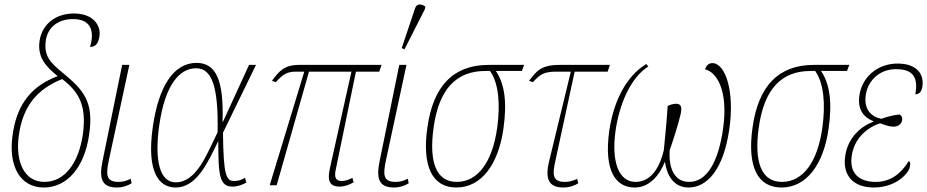

<svg xmlns="http://www.w3.org/2000/svg" viewBox="-20 -825 4129 855"><path d="M175 10C281 10 357 -83 377 -226C398 -371 355 -422 258 -502C201 -548 175 -578 184 -645C193 -705 240 -740 305 -740C379 -740 404 -694 381 -616C406 -616 418 -632 423 -664C430 -712 395 -765 309 -765C234 -765 168 -723 156 -642C146 -569 185 -528 237 -486C127 -445 55 -367 36 -223C16 -83 71 10 175 10ZM178 -15C89 -15 47 -103 64 -223C82 -354 147 -429 257 -473C330 -417 367 -357 349 -227C331 -101 269 -15 178 -15Z M502 10C522 10 546 4 566 -9L562 -29C539 -17 521 -15 507 -15C449 -15 453 -53 464 -108L556 -536H524L437 -110C419 -25 436 10 502 10Z M762 10C855 10 904 -98 951 -195H952C952 -42 958 6 1016 6C1037 6 1059 -2 1077 -12L1071 -33C1056 -24 1040 -19 1023 -19C987 -19 975 -44 973 -234L1120 -536H1089L973 -283H971C977 -466 943 -545 855 -545C754 -545 686 -442 660 -257C632 -57 689 10 762 10ZM762 -13C692 -13 667 -109 689 -266C715 -449 780 -521 853 -521C923 -521 953 -442 949 -236C901 -139 856 -13 762 -13Z M1181 0H1212L1356 -506H1545L1449 -75C1439 -29 1441 6 1493 6C1514 6 1532 -1 1555 -13L1549 -33C1535 -26 1520 -19 1501 -19C1474 -19 1468 -37 1475 -69L1565 -506H1669L1679 -536H1312C1245 -536 1223 -508 1191 -465L1208 -459C1240 -494 1257 -506 1300 -506H1335Z M1781 -605 1872 -784 1874 -796C1858 -808 1835 -811 1828 -787L1769 -611ZM1736 10C1756 10 1780 4 1800 -9L1796 -29C1773 -17 1755 -15 1741 -15C1683 -15 1687 -53 1698 -108L1790 -536H1758L1671 -110C1653 -25 1670 10 1736 10Z M2012 10C2125 10 2200 -95 2222 -253C2239 -373 2226 -454 2188 -509H2304L2314 -536H2156C2002 -536 1909 -446 1883 -256C1859 -86 1904 10 2012 10ZM2014 -15C1923 -15 1889 -102 1911 -258C1935 -429 2012 -509 2142 -509H2162C2200 -457 2209 -362 2194 -256C2173 -104 2108 -15 2014 -15Z M2490 10C2511 10 2535 4 2555 -9L2550 -29C2528 -17 2509 -15 2495 -15C2437 -15 2441 -53 2453 -108L2539 -506H2686L2696 -536H2471C2390 -536 2368 -508 2336 -465L2353 -459C2385 -494 2402 -506 2459 -506H2522L2426 -110C2405 -25 2425 10 2490 10Z M2693 -242C2668 -61 2724 10 2806 10C2873 10 2917 -45 2941 -105C2949 -46 2979 10 3046 10C3128 10 3202 -68 3228 -252C3252 -420 3210 -544 3152 -544C3137 -544 3124 -533 3120 -516C3172 -504 3224 -421 3200 -252C3179 -104 3128 -15 3049 -15C2975 -15 2958 -89 2962 -156C2972 -183 3001 -271 3012 -321C3016 -344 3016 -363 2990 -363C2978 -363 2963 -358 2953 -353C2949 -283 2942 -218 2936 -156C2920 -89 2885 -15 2810 -15C2735 -15 2702 -105 2721 -242C2737 -355 2785 -477 2867 -529L2858 -540C2767 -485 2712 -372 2693 -242Z M3460 10C3573 10 3648 -95 3670 -253C3687 -373 3674 -454 3636 -509H3752L3762 -536H3604C3450 -536 3357 -446 3331 -256C3307 -86 3352 10 3460 10ZM3462 -15C3371 -15 3337 -102 3359 -258C3383 -429 3460 -509 3590 -509H3610C3648 -457 3657 -362 3642 -256C3621 -104 3556 -15 3462 -15Z M3871 10C3972 10 4028 -55 4032 -83C4036 -98 4032 -105 4027 -108C3991 -50 3945 -15 3879 -15C3808 -15 3758 -52 3774 -138C3788 -217 3851 -261 3899 -276C3925 -267 3939 -261 3960 -261C3980 -261 3995 -274 3997 -289C4000 -303 3994 -309 3987 -315C3964 -314 3932 -306 3905 -296C3863 -304 3824 -335 3836 -406C3846 -464 3894 -517 3970 -517C4049 -517 4069 -478 4056 -405C4072 -405 4083 -415 4087 -437C4097 -492 4065 -542 3977 -542C3894 -542 3823 -489 3808 -406C3797 -345 3819 -305 3870 -285L3869 -283C3813 -262 3758 -213 3745 -137C3728 -45 3779 10 3871 10Z"/></svg>

Font: Noto Serif Condensed Thin
Style: Italic
Weight: 100
Width: 3
Italic angle: -12°
Designer: Monotype Design Team
Foundry: Monotype Imaging Inc.
Version: Version 2.013